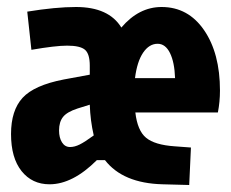

<svg xmlns="http://www.w3.org/2000/svg" viewBox="-20 -510 654 543"><path d="M520 -92.8 515.1 13.2 439.9 11.2Q327.6 8.3 276.9 -57.1H253.9Q185.5 11.2 120.1 11.2Q70.8 11.2 41 -26.1Q11.2 -63.5 11.2 -130.9Q11.2 -197.8 43.9 -233.4Q76.7 -269 160.2 -285.2L233.9 -298.8V-324.2Q233.9 -357.4 220.5 -369.1Q207 -380.9 169.9 -380.9Q136.7 -380.9 68.8 -369.1L57.1 -477.1Q137.7 -490.2 194.8 -490.2Q287.6 -490.2 323.2 -432.1Q372.6 -490.2 437 -490.2Q512.2 -490.2 557.1 -424.8Q602.1 -359.4 602.1 -253.9Q602.1 -222.2 596.2 -191.9H362.8Q368.7 -140.6 393.1 -120.4Q417.5 -100.1 474.1 -96.2ZM425.8 -386.2Q401.9 -386.2 384.8 -361.1Q367.7 -335.9 361.8 -289.1H475.1Q473.6 -334 460.7 -360.1Q447.8 -386.2 425.8 -386.2ZM178.2 -94.2Q190.9 -94.2 205.3 -101.3Q219.7 -108.4 245.1 -127Q235.4 -168.9 233.9 -213.9L199.2 -203.1Q169.4 -193.4 158.2 -179.2Q147 -165 147 -141.1Q147 -120.6 155.3 -107.4Q163.6 -94.2 178.2 -94.2Z"/></svg>

Font: IntelOne Mono Bold
Style: Regular
Weight: 700
Designer: Fred Shallcrass
Foundry: Frere-Jones Type LLC
Version: Version 1.200;hotconv 1.1.0;makeotfexe 2.6.0;FJTRelease1.2